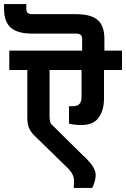

<svg xmlns="http://www.w3.org/2000/svg" viewBox="-56 -880 623 949"><path d="M0 0ZM547 -534H458V-392Q458 -336 432 -299Q406 -262 345 -262Q311 -262 285 -269V-355H305Q347 -355 347 -399V-534H189V-306Q189 -289 192 -278Q195 -267 204 -260L354 -112Q387 -82 402 -58.5Q417 -35 417 -15Q417 12 400 49H308Q310 36 310 18Q310 -1 304 -14.5Q298 -28 284 -44L115 -209Q96 -227 87.5 -247.5Q79 -268 79 -298V-534H-10V-630H547ZM350 -596V-688Q350 -702 342.5 -708Q335 -714 320 -714H103Q30 -714 -3 -743.5Q-36 -773 -36 -837V-860H74V-837Q74 -823 80.5 -816.5Q87 -810 103 -810H320Q394 -810 427 -781Q460 -752 460 -688V-596Z"/></svg>

Font: Pragati Narrow
Style: Bold
Weight: 700
Designer: Hector Gatti, Marcela Romero, Pablo Cosgaya and Nicolas Silva
Foundry: Omnibus-Type
Version: Version 1.010; ttfautohint (v1.3)